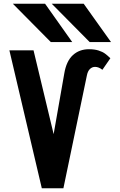

<svg xmlns="http://www.w3.org/2000/svg" viewBox="-20 -1002 640 1022"><path d="M158.5 -734 265.5 -288 322 -610Q333 -676.5 367.5 -708.2Q402 -740 453.5 -740Q483.5 -740 504.5 -733.2Q525.5 -726.5 538.8 -716.8Q552 -707 567.5 -692L525 -630.5Q505.5 -646 486 -646Q470.5 -646 458.8 -634.8Q447 -623.5 442.5 -600.5L317.5 0H202.5L30 -734ZM48.5 -982H220L364.5 -778H250.5ZM255.5 -982H425.5L571 -778H457.5Z"/></svg>

Font: JuliaMono ExtraBold
Style: Regular
Weight: 800
Monospace: yes
Designer: cormullion
Foundry: corm
Version: Version 0.055; ttfautohint (v1.8.4)